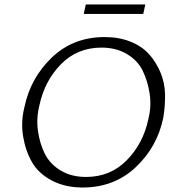

<svg xmlns="http://www.w3.org/2000/svg" viewBox="-20 -829 783 855"><path d="M353 -767 362 -809H627L618 -767ZM348 6Q270 6 211 -25Q152 -56 123 -106Q94 -156 83 -221Q72 -286 89 -353Q116 -482 211 -573Q306 -664 446 -664Q510 -664 561 -643.5Q612 -623 643.5 -588Q675 -553 694.5 -506.5Q714 -460 715 -409Q716 -358 707 -304Q680 -174 584 -84Q488 6 348 6ZM363 -41Q471 -41 544 -115Q617 -189 640 -296Q655 -354 646.5 -411Q638 -468 615.5 -514Q593 -560 545 -588.5Q497 -617 432 -617Q324 -617 251.5 -543Q179 -469 156 -362Q141 -304 149 -246.5Q157 -189 180 -143.5Q203 -98 250.5 -69.5Q298 -41 363 -41Z"/></svg>

Font: EauTestText Semilight
Style: Italic
Weight: 300
Italic angle: -12°
Designer: Christian Thalmann (Catharsis Fonts)
Version: Version 0.001;PS 000.001;hotconv 1.0.88;makeotf.lib2.5.64775